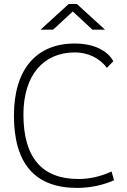

<svg xmlns="http://www.w3.org/2000/svg" viewBox="-20 -918 626 948"><path d="M360.4 9.8C423.3 9.8 484.4 -2.4 543 -27.8L530.8 -71.3C476.6 -46.4 423.3 -34.2 367.2 -34.2C187 -34.2 95.7 -140.1 95.7 -352.5C95.7 -548.3 195.8 -659.2 349.6 -659.2C414.1 -659.2 472.2 -631.3 507.8 -583L539.6 -615.7C508.8 -671.4 439 -703.1 348.6 -703.1C157.7 -703.1 48.8 -573.2 48.8 -347.7C48.8 -109.4 153.3 9.8 360.4 9.8ZM180.2 -771.5H242.2L339.4 -861.3L436.5 -771.5H498.5L359.4 -898.4H319.3Z"/></svg>

Font: Cascadia Code PL ExtraLight
Style: Regular
Weight: 200
Monospace: yes
Designer: Aaron Bell
Foundry: Saja Typeworks
Version: Version 2404.023